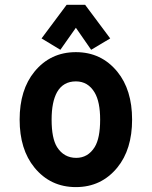

<svg xmlns="http://www.w3.org/2000/svg" viewBox="-20 -762 626 792"><path d="M254.9 -742.2H331.1L434.6 -603.5L356 -556.6L293 -647.5L229 -556.6L151.4 -603.5ZM293 -426.3Q240.7 -426.3 215.3 -381.8Q192.9 -341.3 192.9 -268.6Q192.9 -191.4 215.3 -155.3Q243.7 -110.8 294.4 -110.8Q342.8 -110.8 370.6 -155.3Q393.1 -191.9 393.1 -268.6Q393.1 -341.8 370.6 -379.9Q343.3 -426.3 293 -426.3ZM122.1 -70.8Q61 -145.5 61 -268.6Q61 -391.6 122.1 -466.3Q188 -546.9 293 -546.9Q397.9 -546.9 463.9 -466.3Q524.9 -391.6 524.9 -268.6Q524.9 -145.5 463.9 -70.8Q397.9 9.8 293 9.8Q188 9.8 122.1 -70.8Z"/></svg>

Font: Consola Mono
Style: Bold
Weight: 700
Monospace: yes
Designer: Wojciech Kalinowski "wmk69" (wmk69@o2.pl)
Foundry: Wojciech Kalinowski "wmk69" (wmk69@o2.pl)
Version: Version 2.1.0